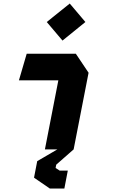

<svg xmlns="http://www.w3.org/2000/svg" viewBox="-20 -845 660 1086"><path d="M234 0H304.5L190.5 66.5L172.5 160L262 221.5H344L363.5 120H317.5L294.5 105L298 86.5L396.5 0L481 -433.5L409 -541H131L87 -390.5H310ZM244.5 -720.5 333.5 -615.5 463 -720.5 374.5 -825Z"/></svg>

Font: Monaspace Krypton ExtraBold
Style: Italic
Weight: 800
Italic angle: -11°
Designer: Riley Cran & the Lettermatic Team
Foundry: Lettermatic
Version: Version 1.101 (Monaspace Krypton)